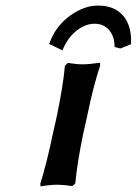

<svg xmlns="http://www.w3.org/2000/svg" viewBox="-20 -660 488 686"><path d="M168.9 -182.1 184.1 -250Q206.5 -360.4 211.9 -424.8L222.2 -435.1Q253.9 -430.2 274.9 -430.2Q299.8 -430.2 336.9 -436L337.9 -425.8Q313.5 -353 292 -248L276.9 -180.2Q255.9 -78.6 249 -4.9L238.8 4.9Q205.6 0 186 0Q159.2 0 125 5.9L124 -3.9Q145.5 -70.8 168.9 -182.1ZM410.2 -486.8 389.2 -492.2Q390.1 -528.3 370.4 -551.8Q350.6 -575.2 317.9 -575.2Q284.2 -575.2 252.4 -549.6Q220.7 -523.9 203.1 -480L155.8 -502.9Q177.2 -564.9 228.3 -602.5Q279.3 -640.1 330.1 -640.1Q389.2 -640.1 420.2 -603.8Q451.2 -567.4 448.2 -502Z"/></svg>

Font: Linear Smooth
Style: Bold Italic
Weight: 700
Designer: Philipp H. Poll, Flanker
Foundry: Philipp H. Poll, reworked by Flanker
Version: Version 1.061 | FøM Fix